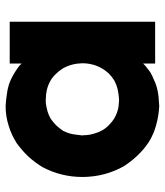

<svg xmlns="http://www.w3.org/2000/svg" viewBox="28 -592 589 686"><g transform="rotate(-90 323.0 -249.5)"><path d="M438.5 -466.8Q438.5 -467.8 438.5 -467.8Q438.5 -468.8 438.5 -469.7Q438.5 -474.6 438.5 -478.5Q438.5 -483.4 438.5 -488.3Q438.5 -494.1 438.5 -499Q438.5 -504.9 438.5 -509.8Q441.4 -509.8 444.3 -509.8Q446.3 -509.8 449.2 -509.8Q453.1 -509.8 458 -509.8Q462.9 -509.8 467.8 -509.8Q477.5 -509.8 487.3 -509.8Q498 -509.8 507.8 -509.8Q517.6 -509.8 527.3 -509.8Q538.1 -509.8 547.9 -509.8Q557.6 -509.8 568.4 -509.8Q578.1 -509.8 587.9 -509.8Q587.9 -507.8 587.9 -504.9Q587.9 -502.9 587.9 -500Q587.9 -443.4 587.9 -386.7Q587.9 -329.1 587.9 -272.5Q587.9 -233.4 587.9 -194.3Q587.9 -155.3 587.9 -116.2Q587.9 -85 587.9 -53.7Q587.9 -21.5 587.9 9.8Q585.9 9.8 583 9.8Q580.1 9.8 578.1 9.8Q563.5 9.8 548.8 9.8Q534.2 9.8 519.5 9.8Q508.8 9.8 499 9.8Q489.3 9.8 479.5 9.8Q468.8 9.8 459 9.8Q449.2 9.8 438.5 9.8Q438.5 7.8 438.5 4.9Q438.5 2.9 438.5 0Q438.5 -6.8 438.5 -13.7Q438.5 -20.5 438.5 -26.4Q438.5 -28.3 438.5 -30.3Q438.5 -31.2 438.5 -33.2Q431.6 -25.4 422.9 -19.5Q415 -12.7 406.2 -6.8Q394.5 0 381.8 4.9Q370.1 10.7 357.4 14.6Q333 21.5 312.5 22.5Q293 24.4 286.1 24.4Q251 22.5 219.7 13.7Q188.5 5.9 158.2 -12.7Q131.8 -30.3 110.4 -52.7Q88.9 -75.2 71.3 -102.5Q34.2 -168.9 33.2 -247.1Q33.2 -249 33.2 -250Q33.2 -326.2 68.4 -392.6Q85 -419.9 106.4 -443.4Q127.9 -465.8 153.3 -484.4Q183.6 -503.9 216.8 -513.7Q250 -524.4 286.1 -524.4Q305.7 -523.4 325.2 -520.5Q343.8 -518.6 363.3 -512.7Q375 -508.8 386.7 -502.9Q398.4 -497.1 409.2 -490.2Q415 -486.3 420.9 -482.4Q426.8 -477.5 432.6 -473.6Q434.6 -470.7 435.5 -469.7Q437.5 -468.8 438.5 -466.8ZM181.6 -250Q181.6 -247.1 182.6 -243.2Q182.6 -240.2 182.6 -237.3Q183.6 -221.7 188.5 -207Q192.4 -192.4 200.2 -178.7Q208 -165 219.7 -154.3Q230.5 -143.6 243.2 -135.7Q264.6 -124 284.2 -121.1Q302.7 -119.1 309.6 -119.1Q328.1 -120.1 345.7 -124Q362.3 -127.9 378.9 -136.7Q392.6 -145.5 403.3 -156.2Q414.1 -168 421.9 -181.6Q439.5 -212.9 439.5 -251Q438.5 -289.1 420.9 -320.3Q412.1 -334 401.4 -344.7Q390.6 -356.4 377 -364.3Q361.3 -373 344.7 -377Q328.1 -380.9 309.6 -380.9Q306.6 -380.9 303.7 -380.9Q300.8 -380.9 297.9 -380.9Q282.2 -378.9 268.6 -375Q254.9 -371.1 241.2 -363.3Q228.5 -354.5 217.8 -343.8Q207 -332 198.2 -319.3Q186.5 -295.9 184.6 -274.4Q181.6 -252 181.6 -250Z"/></g></svg>

Font: LeFont
Style: Bold
Weight: 800
Designer: Leryon MEDIA
Version: Version 1.0